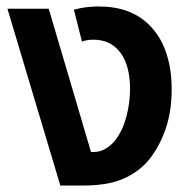

<svg xmlns="http://www.w3.org/2000/svg" viewBox="-20 -575 598 595"><path d="M167 0 3 -548H131L262 -104H271Q290 -104 307 -114Q324 -124 337 -140Q360 -170 371.5 -213Q383 -256 383 -299Q383 -372 353 -412Q323 -452 270 -452Q260 -452 250.5 -450.5Q241 -449 234 -446L209 -545Q231 -551 250.5 -553Q270 -555 284 -555Q336 -555 375 -540.5Q414 -526 442 -498Q477 -464 494.5 -413Q512 -362 512 -299Q512 -219 487 -158.5Q462 -98 426 -63Q396 -34 352 -17Q308 0 234 0Z"/></svg>

Font: Noto Sans Thai SemiBold
Style: Regular
Weight: 600
Version: Version 2.001